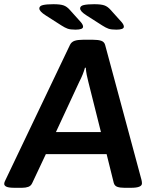

<svg xmlns="http://www.w3.org/2000/svg" viewBox="-36 -891 730 913"><path d="M33 2Q6 2 -5 -3Q-16 -8 -16 -17Q-16 -24 -10 -35L297 -678Q304 -692 319 -697Q334 -702 359 -702H406Q431 -702 445.5 -697Q460 -692 464 -677L637 -35Q639 -26 639 -19Q639 2 588 2H555Q535 2 522 -2.5Q509 -7 505 -21L471 -158H182L117 -20Q111 -7 98.5 -2.5Q86 2 69 2ZM341 -502 230 -263H444L384 -502Q380 -517 376.5 -534.5Q373 -552 372 -569H368Q364 -554 357 -536.5Q350 -519 341 -502ZM323 -750Q299 -750 286 -754.5Q273 -759 256 -770L181 -818Q151 -837 151 -851Q151 -863 168.5 -867Q186 -871 218 -871Q250 -871 266 -865.5Q282 -860 296 -844L349 -785Q359 -773 359 -764Q359 -750 323 -750ZM517 -750Q493 -750 480 -754.5Q467 -759 450 -770L375 -818Q345 -837 345 -851Q345 -863 362.5 -867Q380 -871 412 -871Q444 -871 460 -865.5Q476 -860 490 -844L543 -785Q553 -773 553 -764Q553 -750 517 -750Z"/></svg>

Font: Asap Semi Expanded Semi Expanded SemiBold
Style: Italic
Weight: 600
Width: 6
Italic angle: -6°
Designer: Pablo Cosgaya
Foundry: Omnibus-Type
Version: Version 3.001; ttfautohint (v1.8.4.7-5d5b)